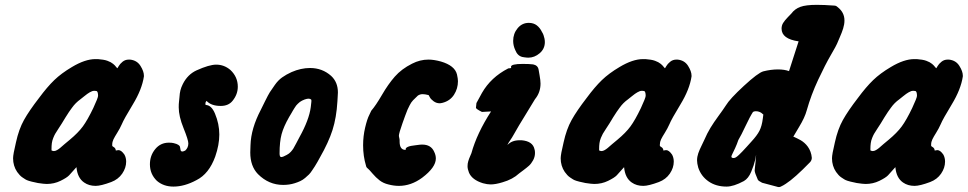

<svg xmlns="http://www.w3.org/2000/svg" viewBox="-20 -759 3936 781"><path d="M451.2 -146.5Q452.1 -146.5 455.6 -147.5Q459 -148.4 461.9 -148.4Q473.6 -148.4 486.3 -129.9Q493.2 -117.2 493.2 -101.6Q493.2 -76.2 477.1 -52.7Q460.9 -29.3 432.6 -18.6Q390.6 -2.9 369.1 -2.9Q341.8 -2.9 322.3 -16.6Q294.9 -35.2 291 -79.1Q270.5 -55.7 261.2 -45.9Q252 -36.1 226.1 -23.4Q200.2 -10.7 169.9 -10.7Q159.2 -10.7 133.8 -14.6Q132.8 -14.6 122.6 -17.1Q112.3 -19.5 109.4 -20Q106.4 -20.5 97.2 -23.4Q87.9 -26.4 83.5 -29.3Q79.1 -32.2 72.3 -36.6Q65.4 -41 60.1 -46.9Q54.7 -52.7 49.8 -59.6Q33.2 -84 33.2 -115.2Q33.2 -130.9 44.9 -179.7Q56.6 -233.4 77.6 -271Q98.6 -308.6 138.7 -360.4Q171.9 -405.3 200.7 -433.1Q229.5 -460.9 272.5 -486.3Q326.2 -518.6 368.2 -518.6H377.9Q389.6 -517.6 399.4 -516.1Q409.2 -514.6 417 -511.7Q424.8 -508.8 430.2 -505.9Q435.5 -502.9 440.4 -499Q445.3 -495.1 447.3 -492.7Q449.2 -490.2 452.6 -486.3Q456.1 -482.4 457 -481.4Q458 -481.4 462.9 -490.2Q467.8 -499 478.5 -507.8Q489.3 -516.6 503.9 -516.6H508.8Q537.1 -513.7 551.3 -491.2Q565.4 -468.8 565.4 -451.2V-448.2Q557.6 -395.5 520.5 -334.5Q483.4 -273.4 475.6 -253.9Q467.8 -236.3 457 -219.2Q446.3 -202.1 441.4 -191.9Q436.5 -181.6 436.5 -170.9V-166Q436.5 -164.1 443.4 -160.2Q450.2 -156.2 451.2 -146.5ZM190.4 -146.5Q196.3 -144.5 199.2 -144.5Q205.1 -144.5 211.9 -148.4Q218.8 -152.3 224.6 -157.2Q230.5 -162.1 242.7 -172.9Q254.9 -183.6 263.7 -190.4Q297.9 -218.8 316.9 -244.6Q335.9 -270.5 359.4 -319.3Q378.9 -361.3 378.9 -369.1Q378.9 -385.7 373 -388.7Q370.1 -389.6 364.3 -389.6Q359.4 -389.6 355 -388.2Q350.6 -386.7 344.7 -383.3Q338.9 -379.9 335 -377Q331.1 -374 322.3 -367.2Q313.5 -360.4 307.6 -355.5Q296.9 -347.7 288.6 -339.4Q280.3 -331.1 272.9 -320.8Q265.6 -310.5 260.7 -303.7Q255.9 -296.9 246.6 -281.7Q237.3 -266.6 231.4 -256.8Q226.6 -249 217.3 -234.9Q208 -220.7 204.6 -214.8Q201.2 -209 196.8 -198.2Q192.4 -187.5 190.9 -176.8Q189.5 -166 189.5 -151.4Q189.5 -146.5 190.4 -146.5Z M816.4 -332Q839.8 -332 854.5 -296.9Q872.1 -254.9 872.1 -211.9Q872.1 -169.9 855.5 -122.1Q830.1 -51.8 779.3 -26.4Q730.5 0 685.5 0Q645.5 0 618.2 -23.4Q589.8 -50.8 589.8 -90.8Q589.8 -126 611.3 -152.3Q632.8 -178.7 667 -178.7Q679.7 -178.7 686.5 -176.8Q699.2 -173.8 705.1 -169.9Q710.9 -166 711.9 -162.6Q712.9 -159.2 713.9 -152.3Q714.8 -136.7 733.4 -146.5Q746.1 -158.2 746.1 -175.8Q746.1 -189.5 726.6 -237.8Q707 -286.1 707 -322.3Q707 -336.9 708 -343.8Q709 -347.7 710 -363.8Q710.9 -379.9 713.9 -391.6Q716.8 -403.3 723.6 -417Q743.2 -456.1 779.3 -472.7Q831.1 -496.1 859.4 -496.1Q891.6 -496.1 917 -474.6Q947.3 -446.3 947.3 -406.2Q947.3 -375 925.8 -348.6Q909.2 -328.1 877.9 -328.1Q838.9 -328.1 820.3 -348.6Q813.5 -341.8 816.4 -332Z M1029.3 -50.8Q998 -83 998 -138.7Q998 -144.5 998.5 -154.3Q999 -164.1 999 -168.9Q1001 -236.3 1041 -312.5Q1043.9 -318.4 1057.6 -346.2Q1071.3 -374 1077.6 -383.8Q1084 -393.6 1097.7 -413.1Q1111.3 -432.6 1127.9 -444.3Q1144.5 -456.1 1166 -465.8Q1204.1 -482.4 1241.2 -482.4Q1291 -482.4 1327.1 -450.2Q1354.5 -424.8 1354.5 -382.8Q1354.5 -376 1353.5 -363.8Q1352.5 -351.6 1352.5 -346.7Q1348.6 -280.3 1332.5 -230Q1316.4 -179.7 1281.2 -118.2Q1278.3 -113.3 1271.5 -100.6Q1264.6 -87.9 1260.7 -82.5Q1256.8 -77.1 1250 -66.4Q1243.2 -55.7 1236.8 -49.3Q1230.5 -43 1221.2 -35.2Q1211.9 -27.3 1201.7 -22.5Q1191.4 -17.6 1178.7 -13.7Q1157.2 -6.8 1131.8 -6.8Q1073.2 -6.8 1029.3 -50.8ZM1156.2 -283.2Q1133.8 -244.1 1125.5 -213.4Q1117.2 -182.6 1117.2 -134.8Q1117.2 -120.1 1124 -120.1Q1130.9 -120.1 1146.5 -128.9Q1156.2 -133.8 1163.1 -141.6Q1169.9 -149.4 1173.3 -154.8Q1176.8 -160.2 1185.1 -176.3Q1193.4 -192.4 1198.2 -201.2Q1237.3 -271.5 1244.1 -323.2Q1248 -351.6 1246.1 -353.5Q1239.3 -361.3 1219.7 -354.5Q1213.9 -352.5 1208.5 -349.6Q1203.1 -346.7 1199.7 -344.2Q1196.3 -341.8 1191.4 -336.9Q1186.5 -332 1184.6 -329.6Q1182.6 -327.1 1177.7 -319.3Q1172.9 -311.5 1171.4 -309.1Q1169.9 -306.6 1164.1 -296.4Q1158.2 -286.1 1156.2 -283.2Z M1605.5 -188.5V-183.6Q1605.5 -149.4 1628.9 -149.4H1630.9Q1630.9 -150.4 1630.4 -150.4Q1629.9 -150.4 1629.9 -151.4Q1629.9 -164.1 1668.9 -168Q1669.9 -168 1679.7 -169.4Q1689.5 -170.9 1697.3 -170.9Q1733.4 -170.9 1746.1 -141.6Q1752.9 -127.9 1752.9 -114.3Q1752.9 -78.1 1697.3 -36.1Q1652.3 -2.9 1602.5 -2.9Q1582 -2.9 1559.6 -8.8Q1539.1 -13.7 1523.9 -25.4Q1508.8 -37.1 1495.6 -52.7Q1482.4 -68.4 1476.6 -73.2Q1469.7 -78.1 1468.8 -85Q1457 -124 1457 -168Q1457 -205.1 1465.3 -240.2Q1473.6 -275.4 1482.4 -292L1490.2 -308.6Q1508.8 -330.1 1533.7 -373Q1558.6 -416 1585.9 -447.3Q1613.3 -478.5 1656.2 -500Q1688.5 -516.6 1722.7 -516.6Q1745.1 -516.6 1773.4 -508.8Q1830.1 -492.2 1838.9 -456.1Q1842.8 -438.5 1842.8 -428.7Q1842.8 -398.4 1826.7 -373.5Q1810.5 -348.6 1780.3 -340.8Q1772.5 -338.9 1768.6 -338.9Q1754.9 -338.9 1743.7 -347.2Q1732.4 -355.5 1728.5 -363.3L1723.6 -372.1Q1709 -376 1699.2 -376Q1688.5 -376 1679.7 -370.1Q1668 -359.4 1660.2 -351.1Q1652.3 -342.8 1646.5 -331.1Q1640.6 -319.3 1637.7 -313Q1634.8 -306.6 1627.9 -287.6Q1621.1 -268.6 1617.2 -257.8Q1602.5 -216.8 1602.5 -206.1Q1602.5 -203.1 1604 -198.2Q1605.5 -193.4 1605.5 -188.5Z M2196.3 -587.9Q2196.3 -560.5 2175.3 -542.5Q2154.3 -524.4 2128.9 -524.4Q2125 -524.4 2121.1 -524.9Q2117.2 -525.4 2112.8 -525.9Q2108.4 -526.4 2104.5 -527.3Q2085 -532.2 2076.2 -554.7Q2067.4 -573.2 2067.4 -592.8Q2067.4 -622.1 2085.4 -644Q2103.5 -666 2130.9 -666Q2150.4 -666 2163.6 -655.8Q2176.8 -645.5 2184.6 -628.9Q2188.5 -623 2190.9 -616.2Q2193.4 -609.4 2194.8 -602.1Q2196.3 -594.7 2196.3 -587.9ZM1940.4 -380.9Q1976.6 -444.3 2046.9 -480.5Q2048.8 -481.4 2054.7 -481.4Q2059.6 -482.4 2059.6 -483.4Q2058.6 -484.4 2058.6 -487.3Q2058.6 -499 2106.4 -499Q2132.8 -499 2148.4 -497.1Q2168 -493.2 2170.9 -475.6Q2170.9 -474.6 2174.8 -453.1Q2178.7 -431.6 2178.7 -418.9Q2178.7 -382.8 2156.2 -355.5Q2148.4 -341.8 2118.7 -293.9Q2088.9 -246.1 2069.3 -210.9Q2063.5 -200.2 2054.7 -187.5Q2045.9 -174.8 2043.9 -168.9Q2061.5 -188.5 2093.8 -188.5H2101.6Q2147.5 -184.6 2154.3 -151.4Q2156.2 -146.5 2156.2 -136.7Q2156.2 -121.1 2148.4 -106.9Q2140.6 -92.8 2131.8 -85Q2123 -77.1 2109.4 -66.9Q2095.7 -56.6 2091.8 -53.7Q2065.4 -29.3 2024.4 -17.6Q1996.1 -8.8 1975.6 -8.8Q1961.9 -8.8 1944.3 -13.7Q1900.4 -27.3 1887.7 -56.6Q1881.8 -71.3 1881.8 -83Q1881.8 -93.8 1884.8 -103.5Q1887.7 -113.3 1892.1 -123Q1896.5 -132.8 1897.5 -135.7Q1919.9 -216.8 1977.5 -305.7L1940.4 -303.7Q1917 -315.4 1916 -320.3Q1916 -322.3 1918 -339.8Z M2678.7 -146.5Q2679.7 -146.5 2683.1 -147.5Q2686.5 -148.4 2689.5 -148.4Q2701.2 -148.4 2713.9 -129.9Q2720.7 -117.2 2720.7 -101.6Q2720.7 -76.2 2704.6 -52.7Q2688.5 -29.3 2660.2 -18.6Q2618.2 -2.9 2596.7 -2.9Q2569.3 -2.9 2549.8 -16.6Q2522.5 -35.2 2518.6 -79.1Q2498 -55.7 2488.8 -45.9Q2479.5 -36.1 2453.6 -23.4Q2427.7 -10.7 2397.5 -10.7Q2386.7 -10.7 2361.3 -14.6Q2360.4 -14.6 2350.1 -17.1Q2339.8 -19.5 2336.9 -20Q2334 -20.5 2324.7 -23.4Q2315.4 -26.4 2311 -29.3Q2306.6 -32.2 2299.8 -36.6Q2293 -41 2287.6 -46.9Q2282.2 -52.7 2277.3 -59.6Q2260.7 -84 2260.7 -115.2Q2260.7 -130.9 2272.5 -179.7Q2284.2 -233.4 2305.2 -271Q2326.2 -308.6 2366.2 -360.4Q2399.4 -405.3 2428.2 -433.1Q2457 -460.9 2500 -486.3Q2553.7 -518.6 2595.7 -518.6H2605.5Q2617.2 -517.6 2627 -516.1Q2636.7 -514.6 2644.5 -511.7Q2652.3 -508.8 2657.7 -505.9Q2663.1 -502.9 2668 -499Q2672.9 -495.1 2674.8 -492.7Q2676.8 -490.2 2680.2 -486.3Q2683.6 -482.4 2684.6 -481.4Q2685.5 -481.4 2690.4 -490.2Q2695.3 -499 2706.1 -507.8Q2716.8 -516.6 2731.4 -516.6H2736.3Q2764.6 -513.7 2778.8 -491.2Q2793 -468.8 2793 -451.2V-448.2Q2785.2 -395.5 2748 -334.5Q2710.9 -273.4 2703.1 -253.9Q2695.3 -236.3 2684.6 -219.2Q2673.8 -202.1 2668.9 -191.9Q2664.1 -181.6 2664.1 -170.9V-166Q2664.1 -164.1 2670.9 -160.2Q2677.7 -156.2 2678.7 -146.5ZM2418 -146.5Q2423.8 -144.5 2426.8 -144.5Q2432.6 -144.5 2439.5 -148.4Q2446.3 -152.3 2452.1 -157.2Q2458 -162.1 2470.2 -172.9Q2482.4 -183.6 2491.2 -190.4Q2525.4 -218.8 2544.4 -244.6Q2563.5 -270.5 2586.9 -319.3Q2606.4 -361.3 2606.4 -369.1Q2606.4 -385.7 2600.6 -388.7Q2597.7 -389.6 2591.8 -389.6Q2586.9 -389.6 2582.5 -388.2Q2578.1 -386.7 2572.3 -383.3Q2566.4 -379.9 2562.5 -377Q2558.6 -374 2549.8 -367.2Q2541 -360.4 2535.2 -355.5Q2524.4 -347.7 2516.1 -339.4Q2507.8 -331.1 2500.5 -320.8Q2493.2 -310.5 2488.3 -303.7Q2483.4 -296.9 2474.1 -281.7Q2464.8 -266.6 2459 -256.8Q2454.1 -249 2444.8 -234.9Q2435.5 -220.7 2432.1 -214.8Q2428.7 -209 2424.3 -198.2Q2419.9 -187.5 2418.5 -176.8Q2417 -166 2417 -151.4Q2417 -146.5 2418 -146.5Z M3228.5 -590.8Q3159.2 -600.6 3159.2 -642.6Q3159.2 -655.3 3165.5 -665.5Q3171.9 -675.8 3184.6 -689Q3197.3 -702.1 3199.2 -704.1Q3212.9 -722.7 3235.4 -731Q3257.8 -739.3 3302.7 -739.3Q3332 -739.3 3373 -736.3Q3380.9 -736.3 3386.7 -730.5Q3415 -709 3415 -675.8Q3415 -660.2 3409.7 -643.1Q3404.3 -626 3396 -607.4Q3387.7 -588.9 3384.8 -581.1Q3382.8 -575.2 3359.9 -535.6Q3336.9 -496.1 3308.1 -434.6Q3279.3 -373 3261.7 -310.5Q3253.9 -281.2 3230.5 -242.7Q3207 -204.1 3207 -203.1L3211.9 -201.2Q3215.8 -199.2 3222.2 -196.3Q3228.5 -193.4 3236.3 -189Q3244.1 -184.6 3252 -177.7Q3259.8 -170.9 3266.1 -162.1Q3272.5 -153.3 3276.9 -141.6Q3281.2 -129.9 3282.2 -117.2Q3282.2 -107.4 3275.4 -99.6Q3211.9 -34.2 3176.8 -11.7Q3167 -4.9 3156.2 0Q3149.4 3.9 3138.7 0L3080.1 -15.6Q3064.5 -23.4 3062.5 -28.3Q3049.8 -56.6 3049.8 -65.4Q3049.8 -69.3 3050.8 -76.7Q3051.8 -84 3053.2 -98.6Q3054.7 -113.3 3055.7 -129.9L3051.8 -108.4Q3046.9 -86.9 3035.6 -60.1Q3024.4 -33.2 3005.9 -22.5Q2963.9 0 2935.5 0Q2892.6 0 2862.3 -21Q2832 -42 2820.3 -77.1Q2815.4 -94.7 2815.4 -106.4Q2815.4 -121.1 2820.3 -135.3Q2825.2 -149.4 2833.5 -166Q2841.8 -182.6 2844.7 -189.5Q2856.4 -216.8 2870.1 -239.3Q2883.8 -261.7 2902.8 -287.6Q2921.9 -313.5 2932.6 -330.1Q2948.2 -356.4 3005.9 -409.7Q3063.5 -462.9 3085 -468.8Q3116.2 -476.6 3144.5 -476.6Q3170.9 -476.6 3189.5 -469.7L3208 -527.3Q3215.8 -550.8 3228.5 -590.8ZM2955.1 -122.1Q2955.1 -116.2 2963.9 -116.2Q2968.8 -116.2 2973.6 -119.1Q2978.5 -122.1 2986.3 -129.4Q2994.1 -136.7 3000 -143.1Q3005.9 -149.4 3017.6 -162.1Q3029.3 -174.8 3036.1 -182.6Q3059.6 -208 3069.3 -227.1Q3079.1 -246.1 3083 -277.3Q3084 -285.2 3084.5 -289.1Q3085 -293 3085 -293.5Q3085 -293.9 3084 -293.9Q3071.3 -306.6 3054.7 -306.6Q3047.9 -306.6 3043 -303.7Q3030.3 -284.2 3012.7 -246.6Q2995.1 -209 2983.4 -189.5Q2977.5 -171.9 2970.2 -156.2Q2962.9 -140.6 2959 -132.8Q2955.1 -125 2955.1 -122.1Z M3782.2 -146.5Q3783.2 -146.5 3786.6 -147.5Q3790 -148.4 3793 -148.4Q3804.7 -148.4 3817.4 -129.9Q3824.2 -117.2 3824.2 -101.6Q3824.2 -76.2 3808.1 -52.7Q3792 -29.3 3763.7 -18.6Q3721.7 -2.9 3700.2 -2.9Q3672.9 -2.9 3653.3 -16.6Q3626 -35.2 3622.1 -79.1Q3601.6 -55.7 3592.3 -45.9Q3583 -36.1 3557.1 -23.4Q3531.2 -10.7 3501 -10.7Q3490.2 -10.7 3464.8 -14.6Q3463.9 -14.6 3453.6 -17.1Q3443.4 -19.5 3440.4 -20Q3437.5 -20.5 3428.2 -23.4Q3418.9 -26.4 3414.6 -29.3Q3410.2 -32.2 3403.3 -36.6Q3396.5 -41 3391.1 -46.9Q3385.7 -52.7 3380.9 -59.6Q3364.3 -84 3364.3 -115.2Q3364.3 -130.9 3376 -179.7Q3387.7 -233.4 3408.7 -271Q3429.7 -308.6 3469.7 -360.4Q3502.9 -405.3 3531.7 -433.1Q3560.5 -460.9 3603.5 -486.3Q3657.2 -518.6 3699.2 -518.6H3709Q3720.7 -517.6 3730.5 -516.1Q3740.2 -514.6 3748 -511.7Q3755.9 -508.8 3761.2 -505.9Q3766.6 -502.9 3771.5 -499Q3776.4 -495.1 3778.3 -492.7Q3780.3 -490.2 3783.7 -486.3Q3787.1 -482.4 3788.1 -481.4Q3789.1 -481.4 3793.9 -490.2Q3798.8 -499 3809.6 -507.8Q3820.3 -516.6 3835 -516.6H3839.8Q3868.2 -513.7 3882.3 -491.2Q3896.5 -468.8 3896.5 -451.2V-448.2Q3888.7 -395.5 3851.6 -334.5Q3814.5 -273.4 3806.6 -253.9Q3798.8 -236.3 3788.1 -219.2Q3777.3 -202.1 3772.5 -191.9Q3767.6 -181.6 3767.6 -170.9V-166Q3767.6 -164.1 3774.4 -160.2Q3781.2 -156.2 3782.2 -146.5ZM3521.5 -146.5Q3527.3 -144.5 3530.3 -144.5Q3536.1 -144.5 3543 -148.4Q3549.8 -152.3 3555.7 -157.2Q3561.5 -162.1 3573.7 -172.9Q3585.9 -183.6 3594.7 -190.4Q3628.9 -218.8 3647.9 -244.6Q3667 -270.5 3690.4 -319.3Q3710 -361.3 3710 -369.1Q3710 -385.7 3704.1 -388.7Q3701.2 -389.6 3695.3 -389.6Q3690.4 -389.6 3686 -388.2Q3681.6 -386.7 3675.8 -383.3Q3669.9 -379.9 3666 -377Q3662.1 -374 3653.3 -367.2Q3644.5 -360.4 3638.7 -355.5Q3627.9 -347.7 3619.6 -339.4Q3611.3 -331.1 3604 -320.8Q3596.7 -310.5 3591.8 -303.7Q3586.9 -296.9 3577.6 -281.7Q3568.4 -266.6 3562.5 -256.8Q3557.6 -249 3548.3 -234.9Q3539.1 -220.7 3535.6 -214.8Q3532.2 -209 3527.8 -198.2Q3523.4 -187.5 3522 -176.8Q3520.5 -166 3520.5 -151.4Q3520.5 -146.5 3521.5 -146.5Z"/></svg>

Font: Essays1743
Style: BoldItalic
Weight: 700
Italic angle: -10°
Designer: Based on the typeface in a 1743 English translation of the essays of Montaigne.  PostScript/TrueType font designed by Jo
Version: Version 002.100